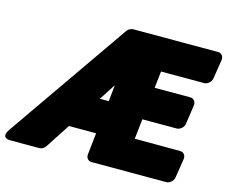

<svg xmlns="http://www.w3.org/2000/svg" viewBox="-151 -898 1287 1085"><g transform="rotate(15 492.5 -355.0)"><path d="M905 38C921 38 944 23 948 0L966 -115C968 -131 958 -152 935 -152L669 -153L682 -270H883C899 -270 922 -284 926 -307L943 -422C945 -438 935 -460 912 -460H703L714 -558H967C983 -558 1006 -573 1010 -596L1028 -711C1030 -727 1020 -748 997 -748H501C489 -748 474 -741 465 -729L-29 -18C-71 43 -5 38 -5 38H161C175 38 190 30 198 17L291 -126H450L436 2C434 21 447 38 467 38ZM420 -320 482 -416 472 -320Z"/></g></svg>

Font: Asimov Print
Style: EIt
Weight: 500
Designer: Google
Version: Version 2.000980; 2014